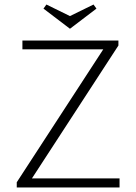

<svg xmlns="http://www.w3.org/2000/svg" viewBox="-20 -828 602 848"><path d="M503 -649V-627L121 -40H508V0H54V-23L436 -610H79V-649ZM185 -808 289 -757 393 -808 406 -790 289 -701 172 -790Z"/></svg>

Font: Julius Sans One
Style: Regular
Weight: 400
Designer: Luciano Vergara
Foundry: LatinoType
Version: Version 1.001